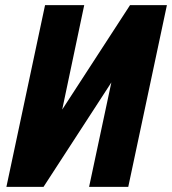

<svg xmlns="http://www.w3.org/2000/svg" viewBox="-20 -730 672 750"><path d="M5 0 156 -710H309L223 -302L488 -710H632L481 0H328L415 -408L150 0Z"/></svg>

Font: Geist Mono ExtraBold
Style: Italic
Weight: 800
Italic angle: -12°
Monospace: yes
Designer: Basement.studio, Andrés Briganti, Mateo Zaragoza
Foundry: Basement.studio, Vercel, Andrés Briganti, Guido Ferreyra, Mateo Zaragoza
Version: Version 1.500; ttfautohint (v1.8.4.7-5d5b)